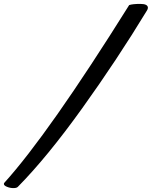

<svg xmlns="http://www.w3.org/2000/svg" viewBox="-170 -750 778 984"><path d="M492 -724Q510 -730 549 -730Q588 -730 588 -710Q588 -704 583 -696Q430 -444 250.5 -194Q71 56 -78 207Q-84 214 -101 214Q-118 214 -134 207.5Q-150 201 -150 193Q-150 189 -148 187Q79 -64 492 -724Z"/></svg>

Font: Clara
Style: Regular
Weight: 400
Designer: Proyecto DEMO
Foundry: Proyecto DEMO
Version: Version 1.002